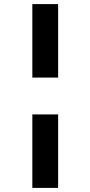

<svg xmlns="http://www.w3.org/2000/svg" viewBox="-20 -780 442 938"><path d="M264 -401V-760H138V-401ZM264 138V-221H138V138Z"/></svg>

Font: IBM Plex Sans Thai Looped
Style: Bold
Weight: 700
Designer: Mike Abbink, Paul van der Laan, Pieter van Rosmalen, Ben Mitchell, Mark Frömberg
Foundry: Bold Monday
Version: Version 1.1